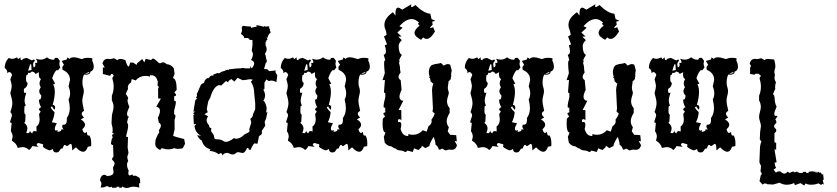

<svg xmlns="http://www.w3.org/2000/svg" viewBox="-20 -721 4039 927"><path d="M62.5 -444.3 66.9 -435.5 80.1 -444.3 78.6 -438Q78.6 -431.6 86.9 -430.2Q86.9 -438 108.9 -441.4L134.3 -429.2L144.1 -434.1L148.9 -427.2Q139.7 -421.4 139.7 -409.2L142.1 -395.5Q150.9 -398 150.9 -407.7L149.4 -418L154.8 -417Q160.2 -417 160.2 -421.4Q160.2 -426.3 153.3 -437.5Q165.1 -433.1 175.8 -433.1Q192.4 -433.1 206.6 -444.3Q220.7 -432.6 238.3 -432.6L242.2 -433.6Q242.2 -441.9 252 -441.9L258.3 -441.4L269.1 -427.2L266.6 -414.1Q266.6 -405.3 271 -395.5L259.8 -380.9L255.9 -382.8Q246.1 -382.8 231.9 -343.8L246.1 -317.4L236.8 -313.5Q244.6 -299.8 244.6 -276.9Q244.6 -251 234.4 -214.4Q246.1 -214.4 246.1 -201.7L244.6 -190.9Q236.3 -196.3 231.5 -207.5L225.1 -203.6Q227.1 -194.4 243.2 -179.7Q242.2 -156.3 230 -130.9L254.4 -126Q244.6 -108.9 244.6 -99.6Q244.6 -92.3 250.5 -89.9L257.8 -93.8V-84.5Q275.9 -86 275.9 -93.8L275.4 -96.2L287.6 -96.7Q280.3 -102.6 280.3 -110.4L282.2 -119.2L286.1 -118.7Q302.7 -118.7 302.7 -141.6L302.3 -150.9Q316.9 -170.9 316.9 -199.2Q316.9 -217.8 311 -240.2Q318.4 -254.9 318.4 -270.5Q318.4 -286.6 311 -303.2L317.9 -335Q317.9 -368.7 282.2 -383.8L280.8 -392.6Q280.8 -402.3 289.1 -407.7L277.8 -426.8L301.8 -433.6L305.7 -443.8L315.9 -436.5Q320.8 -444.3 335 -444.3Q350.1 -444.3 375.5 -435.5Q387.7 -441.9 403.3 -441.9Q419.9 -441.9 426.3 -438.5L424.8 -428.7Q432.6 -413.6 432.6 -398Q432.6 -380.9 416.5 -375Q416 -360.4 394.5 -360.4L385.7 -360.8Q377.9 -345.7 377.9 -321.8Q377.9 -309.6 381.4 -299.8Q384.8 -290 384.8 -279.8Q384.8 -273.4 381.1 -258.8Q377.4 -244.2 377.4 -235.9Q377.4 -221.7 385.7 -185.6Q374.5 -179.7 374.5 -171.9Q374.5 -164.1 385.7 -153.8L370.1 -144.5Q390.6 -132.3 390.6 -118.7Q390.6 -108.4 377.4 -97.2Q382.3 -79.1 389.7 -79.1Q394 -79.1 399.4 -84.5Q399.4 -66.4 407.2 -66.4L411.1 -67.4Q420.4 -55.2 420.4 -27.9L419.9 -15.7L403.8 -12.2Q396 11.7 380.9 11.7Q366.7 11.7 346.7 -9.8L328.6 5.3Q328.6 -26.4 321.3 -26.4Q317.9 -26.4 312.3 -21.3Q306.6 -16.1 303.2 -16.1Q299.8 -16.1 297.6 -18.8Q295.4 -21.5 293 -21.5Q287.6 -21.5 282.2 -3.9L279.3 -4.4Q273.4 -4.4 268.3 5.3Q263.2 15.1 252 15.1Q235.9 15.1 235.4 -1.5L220.2 5.3Q202.2 0 187.5 -11.7L188.5 -24L165.1 -30.8Q157.2 -27.9 157.2 -23.5Q157.2 -19.1 166 -12.2L135.8 -15.7Q130.9 -4.4 120.1 3.4Q107.4 -10.8 87.9 -10.8L65.5 -6.9Q60.1 -28.3 37.1 -42L41 -61.1Q41 -75.2 32.3 -87.4L36.2 -127L27.9 -130.9L37.6 -162.1Q37.6 -173.4 29.8 -179.7Q39.6 -206.6 39.6 -222.7Q39.6 -238.3 29.8 -271.5Q36.6 -295.9 36.6 -305.2Q36.6 -314.5 29.8 -337.9L38.6 -359.9Q32.3 -373.1 24.9 -373.1Q20 -373.1 15.7 -367.2Q15.7 -385.3 2.5 -392.6Q2.5 -421.4 22.5 -441.4Q29.8 -437 38.1 -437Q49.3 -437 62.5 -444.3ZM133.3 -375.5Q127.9 -368.7 121.1 -368.7L115.7 -369.6Q115.3 -358.9 107 -357.9L105.5 -341.3Q105.5 -323.7 113.3 -320.8Q113.3 -301.8 95.7 -292L95.2 -283.2Q95.2 -272 100.6 -272L107 -274.4Q98.7 -247.1 98.7 -237.3Q98.7 -223.2 104.5 -211.4L98.2 -207.5L97.2 -187.5Q97.2 -168 103.5 -168L101.6 -133.8L96.7 -127.9Q112.3 -116.2 112.3 -101.1Q112.3 -91.3 106.5 -80.1L114.8 -77.7Q123.1 -77.7 124.5 -90.4Q127.5 -80.1 135.8 -77.2Q138.2 -88.4 146.5 -88.4L156.3 -86L155.8 -110.4Q171.4 -120.1 171.4 -145.5L168.5 -169.9L176.3 -182.6L168 -190.9Q170.4 -202.7 179.2 -202.7Q168.5 -217.8 168 -240.2H170.4Q179.2 -240.2 179.2 -260.3Q169.5 -270 169.5 -280.3Q169.5 -289.6 176.8 -300.3Q170.9 -308.6 170.9 -318.4Q170.9 -329.1 178.2 -339.8Q167.5 -341.8 167.5 -361.8L168 -372.6L151.4 -363.8Q146 -375 133.3 -375.5ZM128.4 -412.1Q124.5 -412.1 115.7 -379.4L132.3 -383.3Q132.3 -412.1 128.4 -412.1ZM411.1 -373.5 390.6 -366.2 398 -365.7Q411.1 -365.7 411.1 -373.5Z M465.8 184.6 469.7 167.5Q469.7 157.2 463.4 152.3V148.9Q463.4 139.2 469.2 131.1Q475.1 123 484.9 123Q491.2 123 496.1 129.4Q528.3 127.4 528.3 109.9L525.4 87.9Q533.2 75.7 533.2 67.4Q533.2 64 531.2 61Q529.3 58.1 527.1 55.9Q524.9 53.7 522.9 51.5Q521 49.3 521 46.9Q521 41.5 527.8 36.1L525.9 -20Q515.6 -23.4 515.6 -27.3Q515.6 -29.3 517.8 -41Q520 -52.7 522.5 -54.7Q523.9 -55.7 523.9 -57.6Q523.9 -58.6 523.4 -60.1Q521.5 -63 521 -69.8L531.2 -76.2Q522.5 -77.6 522.5 -80.1V-81.1Q523.9 -84.5 523.9 -91.3Q523.9 -103 522.5 -108.6Q521 -114.3 519.5 -119.6Q518.6 -122.6 518.6 -128.4Q518.6 -132.3 519 -137.2Q520 -149.9 520 -156.7Q520 -167.5 524.2 -180.9Q528.3 -194.3 528.3 -205.6Q528.3 -221.7 520 -235.8V-258.8Q528.8 -279.8 528.8 -303.2Q528.8 -319.8 522 -344.7L529.3 -355Q524.4 -364.3 520 -364.3Q515.6 -364.3 511.7 -354.5L476.6 -363.8V-395.5L485.8 -394.5L474.6 -415Q480.5 -437 500.5 -437L512.2 -435.5L530.3 -439.9L546.9 -430.7Q551.8 -436.5 562 -436.5Q571.3 -436.5 585.4 -430.7Q594.2 -399.9 600.6 -399.9Q604.5 -399.9 608.4 -418.9H623L639.2 -407.7L642.1 -415.5L666.5 -436L676.8 -419.9L683.6 -437.5L710 -430.7Q713.4 -438 719.2 -438Q722.7 -438 727.1 -434.6Q731.4 -431.2 736.1 -426.8Q740.7 -422.4 744.9 -418.9Q749 -415.5 752.4 -415.5L766.6 -420.4Q775.4 -420.4 784.7 -411.1Q805.2 -410.2 818.8 -392.1L823.2 -364.3L814.9 -344.2Q833 -340.8 833 -287.1L821.8 -274.9Q830.1 -266.6 830.1 -262.2Q830.1 -256.8 820.8 -256.3L821.3 -232.9L824.7 -233.9Q829.1 -233.9 829.1 -225.6Q829.1 -217.8 820.8 -187V-168.5Q827.1 -168 827.1 -160.6Q827.1 -154.3 822.8 -142.6L823.2 -97.2L815.9 -64.9Q827.6 -59.6 869.1 -49.8L873.5 -26.9L862.8 -5.9Q856.4 -2.4 837.4 -2.4Q828.1 -2.4 821.8 -5.9Q807.6 0 792.5 0Q776.9 0 760.3 -5.9Q756.8 2 752 2Q750 2 748 0.5Q740.2 -3.4 734.9 -10Q729.5 -16.6 729.5 -29.8Q729.5 -44.4 734.4 -54.2Q740.7 -71.3 749 -81.5L747.1 -92.8Q756.8 -105.5 756.8 -114.3Q756.8 -123 746.6 -129.9L742.2 -152.3Q752.4 -172.9 752.4 -186Q752.4 -202.6 734.4 -205.6L756.8 -245.1H743.7L743.2 -293.5Q746.1 -295.9 746.1 -299.3Q746.1 -302.2 744.1 -306.2Q743.2 -305.2 742.7 -305.2Q740.7 -305.2 740.7 -314.9L742.2 -326.2Q733.9 -357.4 712.9 -357.4H709.5L705.6 -360.4L704.1 -351.1Q695.8 -354.5 681.6 -354.5Q654.3 -354.5 634.8 -332.5L616.2 -339.4L612.3 -322.8Q597.2 -313.5 597.2 -299.3L598.1 -291.5Q587.4 -272 587.4 -263.2H593.3Q591.8 -260.3 591.8 -258.8Q591.8 -257.8 592.8 -257.3Q594.2 -256.3 595.9 -254.9Q597.7 -253.4 597.7 -250Q599.1 -247.6 599.1 -245.6Q599.1 -244.1 598.1 -243.2Q595.7 -241.2 595.7 -237.8Q595.7 -225.1 604.5 -205.6Q593.3 -180.2 593.3 -171.9Q593.3 -158.7 603 -157.2L598.6 -151.9L593.3 -130.4Q598.6 -123.5 598.6 -112.8Q598.6 -100.6 588.4 -61.5L598.1 -59.1L596.2 -9.3L600.1 15.6Q600.1 22.5 597.4 27.1Q594.7 31.7 594.7 38.1Q594.7 45.9 599.1 56.6Q593.3 64 593.3 74.7Q593.3 87.4 601.1 102.5L599.6 115.2Q599.6 126 606.4 126Q610.8 126 619.1 120.6L621.6 127.4H636.2L651.4 136.2Q656.7 136.2 656.7 158.2V164.6L651.4 163.1L652.3 184.6Q636.7 180.2 624.5 180.2Q614.7 180.2 606.9 183.3Q599.1 186.5 591.8 186.5Q580.1 186.5 570.8 179.2L566.9 185.5H555.2L555.7 180.2L541.5 181.2L543.5 185.5H520.5L520 179.7Q515.1 183.1 509.8 183.1Q505.9 183.1 503.7 180.4Q501.5 177.7 497.6 177.7Q492.7 177.7 482.9 183.1Z M996.1 0Q962.9 -9.3 954.6 -42Q939.9 -49.8 932.1 -67.9L950.2 -65.9Q950.2 -66.9 946.3 -68.6Q942.4 -70.3 937 -75Q931.6 -79.6 926.5 -88.1Q921.4 -96.7 918.9 -112.3Q926.8 -120.1 926.8 -123L916 -120.6L913.6 -165.5Q918.5 -167.5 918.5 -169.4L912.6 -173.3Q912.6 -176.3 922.9 -182.1H912.6Q916 -185.5 916 -195.8L922.9 -237.3L931.6 -244.6L925.8 -250Q931.2 -254.4 931.2 -259.8L930.2 -266.6Q930.2 -269.5 931.9 -271.2Q933.6 -272.9 940.2 -289.6Q946.8 -306.2 949.7 -311Q952.6 -315.9 964.8 -321.3Q969.2 -340.8 986.8 -345.7L987.8 -341.8Q992.7 -356.4 1006.3 -356.4Q1006.8 -356 1007.8 -356Q1009.3 -356 1011.7 -357.9L1007.8 -359.9L1031.7 -369.1L1034.7 -366.7Q1038.6 -366.7 1045.2 -371.6Q1051.8 -376.5 1062.5 -377.9Q1074.2 -384.3 1079.6 -384.3Q1083 -384.3 1084.5 -382.3L1085.4 -386.2Q1127 -391.1 1134.8 -391.1H1135.3Q1136.2 -390.6 1136.7 -390.6Q1142.6 -390.6 1147.9 -392.6Q1149.9 -393.1 1152.3 -393.1Q1156.7 -393.1 1162.1 -391.1H1189L1186.5 -403.3L1195.3 -391.1Q1205.1 -400.9 1207 -413.1V-415.5Q1207 -425.8 1191.9 -431.2Q1201.2 -447.3 1201.2 -459Q1201.2 -468.3 1195.3 -474.1L1199.2 -504.9L1198.7 -528.3H1186.5Q1180.2 -537.6 1174.8 -537.6H1174.3Q1168.5 -537.1 1161.1 -537.1H1159.2Q1158.7 -543 1156.2 -546.1Q1153.8 -549.3 1151.1 -551.5Q1148.4 -553.7 1146.2 -555.2Q1144 -556.6 1144 -558.6Q1144 -561 1146.2 -564.7Q1148.4 -568.4 1148.4 -574.7L1147 -587.9L1152.3 -596.7Q1163.1 -593.8 1191.4 -592.8L1191.9 -586.4Q1210.4 -591.8 1217.8 -591.8H1220.2L1216.3 -598.1L1223.6 -598.6Q1231.4 -598.6 1253.4 -591.8L1255.9 -595.2Q1258.3 -592.8 1265.1 -592.8L1279.8 -594.2L1279.3 -588.4Q1279.3 -581.1 1284.2 -581.1L1282.2 -575.7L1287.1 -565.4Q1287.1 -564 1285.2 -562.5Q1283.2 -561 1280.8 -558.3Q1278.3 -555.7 1275.9 -551.3Q1273.4 -546.9 1272.5 -539.1L1267.1 -541L1271.5 -530.8L1263.2 -522.5L1267.6 -518.1L1262.2 -518.6V-502Q1267.6 -492.2 1267.6 -483.9Q1267.6 -472.2 1258.8 -461.4Q1259.3 -459 1260.7 -457.5Q1262.2 -456.1 1263.9 -445.1Q1265.6 -434.1 1266.8 -432.4Q1268.1 -430.7 1268.1 -427.7Q1268.1 -417.5 1263.2 -417.5L1254.9 -387.7L1270.5 -386.7L1279.8 -377.4L1312 -380.9Q1310.1 -377.9 1310.1 -375Q1310.1 -367.7 1318.8 -358.9L1314.5 -324.2Q1301.3 -332 1290.5 -332Q1284.2 -332 1278.3 -329.1L1266.1 -337.4L1256.8 -321.8V-292.5L1251.5 -287.6Q1259.8 -273.4 1259.8 -260.7Q1259.8 -247.6 1251.5 -234.9Q1261.7 -229.5 1267.6 -199.7Q1265.6 -188.5 1265.6 -182.6Q1265.6 -177.2 1267.6 -177.2Q1269 -177.2 1271.5 -180.7L1264.2 -146.5Q1257.8 -136.2 1257.8 -129.9Q1257.8 -126.5 1259.8 -124L1260.3 -113.3L1244.1 -89.8Q1244.1 -84.5 1244.6 -78.6V-78.1Q1244.6 -71.8 1230.5 -63.5L1223.1 -26.9L1208.5 -28.8Q1202.6 -24.9 1193.8 -6.8L1190.4 2.4L1181.6 2V0Q1181.6 -5.9 1172.9 -6.8Q1162.6 17.6 1150.9 17.6L1130.4 13.7Q1126 13.7 1123 15.4Q1120.1 17.1 1117.4 19.3Q1114.7 21.5 1111.8 23.2Q1108.9 24.9 1104.5 24.9Q1094.7 24.9 1079.6 17.1Q1059.1 17.1 1054.7 30.3Q1051.8 18.1 1045.4 18.1L1035.6 23.4Q1018.1 9.8 991.7 7.3ZM1200.2 -335.9Q1193.8 -338.4 1186.5 -338.4Q1181.2 -338.4 1175.3 -336.9Q1162.1 -334 1154.8 -334Q1151.9 -334 1149.9 -334.5L1127 -345.2L1111.8 -327.1L1096.7 -339.4L1083.5 -330.1L1081.5 -323.2L1071.3 -330.1L1048.3 -308.1L1036.6 -310.1Q1010.3 -302.2 995.1 -249.5L985.4 -231.4L978.5 -196.3Q978.5 -187.5 983.4 -179.7L967.3 -169.4L984.9 -159.2Q977.5 -149.4 977.5 -140.1Q977.5 -127.9 989.7 -115.7V-113.3Q989.7 -103 1000.5 -103L999 -92.8Q999 -87.4 1001.2 -84.2Q1003.4 -81.1 1005.9 -77.9Q1008.3 -74.7 1010.7 -70.8Q1013.2 -66.9 1013.7 -60.5Q1013.7 -48.3 1026.9 -48.3H1031.7Q1046.4 -48.3 1060.1 -39.1Q1064.5 -36.1 1070.8 -36.1Q1085.4 -36.1 1109.4 -54.2Q1114.3 -51.3 1120.6 -51.3Q1126.5 -51.3 1133.3 -53.7Q1147.5 -58.6 1160.2 -71.8Q1180.7 -81.1 1183.6 -85.4Q1185.1 -87.4 1185.1 -89.8Q1185.1 -92.8 1183.1 -96.2L1192.9 -127.9Q1192.9 -137.2 1188.5 -147Q1201.7 -156.2 1201.7 -169.9L1211.9 -192.9Q1212.4 -202.6 1212.4 -210.4Q1212.4 -219.7 1211.9 -226.1Q1210 -237.3 1210 -243.2L1207 -275.4Q1206.5 -303.2 1191.4 -326.7Z M1395.5 -444.3 1399.9 -435.5 1413.1 -444.3 1411.6 -438Q1411.6 -431.6 1419.9 -430.2Q1419.9 -438 1441.9 -441.4L1467.3 -429.2L1477.1 -434.1L1482 -427.2Q1472.7 -421.4 1472.7 -409.2L1475.1 -395.5Q1483.9 -398 1483.9 -407.7L1482.4 -418L1487.8 -417Q1493.2 -417 1493.2 -421.4Q1493.2 -426.3 1486.3 -437.5Q1498.1 -433.1 1508.8 -433.1Q1525.4 -433.1 1539.6 -444.3Q1553.7 -432.6 1571.3 -432.6L1575.2 -433.6Q1575.2 -441.9 1585 -441.9L1591.3 -441.4L1602.1 -427.2L1599.6 -414.1Q1599.6 -405.3 1604 -395.5L1592.8 -380.9L1588.9 -382.8Q1579.1 -382.8 1565 -343.8L1579.1 -317.4L1569.8 -313.5Q1577.6 -299.8 1577.6 -276.9Q1577.6 -251 1567.4 -214.4Q1579.1 -214.4 1579.1 -201.7L1577.6 -190.9Q1569.3 -196.3 1564.5 -207.5L1558.1 -203.6Q1560.1 -194.4 1576.2 -179.7Q1575.2 -156.3 1563 -130.9L1587.4 -126Q1577.6 -108.9 1577.6 -99.6Q1577.6 -92.3 1583.5 -89.9L1590.8 -93.8V-84.5Q1608.9 -86 1608.9 -93.8L1608.4 -96.2L1620.6 -96.7Q1613.3 -102.6 1613.3 -110.4L1615.2 -119.2L1619.1 -118.7Q1635.8 -118.7 1635.8 -141.6L1635.3 -150.9Q1649.9 -170.9 1649.9 -199.2Q1649.9 -217.8 1644.1 -240.2Q1651.4 -254.9 1651.4 -270.5Q1651.4 -286.6 1644.1 -303.2L1650.9 -335Q1650.9 -368.7 1615.2 -383.8L1613.8 -392.6Q1613.8 -402.3 1622.1 -407.7L1610.8 -426.8L1634.8 -433.6L1638.7 -443.8L1648.9 -436.5Q1653.8 -444.3 1668 -444.3Q1683.1 -444.3 1708.5 -435.5Q1720.7 -441.9 1736.3 -441.9Q1752.9 -441.9 1759.3 -438.5L1757.8 -428.7Q1765.6 -413.6 1765.6 -398Q1765.6 -380.9 1749.5 -375Q1749 -360.4 1727.5 -360.4L1718.8 -360.8Q1710.9 -345.7 1710.9 -321.8Q1710.9 -309.6 1714.4 -299.8Q1717.8 -290 1717.8 -279.8Q1717.8 -273.4 1714.1 -258.8Q1710.5 -244.2 1710.5 -235.9Q1710.5 -221.7 1718.8 -185.6Q1707.5 -179.7 1707.5 -171.9Q1707.5 -164.1 1718.8 -153.8L1703.1 -144.5Q1723.6 -132.3 1723.6 -118.7Q1723.6 -108.4 1710.5 -97.2Q1715.3 -79.1 1722.7 -79.1Q1727.1 -79.1 1732.4 -84.5Q1732.4 -66.4 1740.2 -66.4L1744.1 -67.4Q1753.4 -55.2 1753.4 -27.9L1752.9 -15.7L1736.8 -12.2Q1729 11.7 1713.9 11.7Q1699.7 11.7 1679.7 -9.8L1661.6 5.3Q1661.6 -26.4 1654.3 -26.4Q1650.9 -26.4 1645.3 -21.3Q1639.7 -16.1 1636.2 -16.1Q1632.8 -16.1 1630.6 -18.8Q1628.4 -21.5 1626 -21.5Q1620.6 -21.5 1615.2 -3.9L1612.3 -4.4Q1606.5 -4.4 1601.3 5.3Q1596.2 15.1 1585 15.1Q1568.9 15.1 1568.4 -1.5L1553.2 5.3Q1535.2 0 1520.5 -11.7L1521.5 -24L1498.1 -30.8Q1490.3 -27.9 1490.3 -23.5Q1490.3 -19.1 1499 -12.2L1468.8 -15.7Q1463.9 -4.4 1453.1 3.4Q1440.4 -10.8 1420.9 -10.8L1398.5 -6.9Q1393.1 -28.3 1370.1 -42L1374 -61.1Q1374 -75.2 1365.3 -87.4L1369.2 -127L1360.9 -130.9L1370.6 -162.1Q1370.6 -173.4 1362.8 -179.7Q1372.6 -206.6 1372.6 -222.7Q1372.6 -238.3 1362.8 -271.5Q1369.7 -295.9 1369.7 -305.2Q1369.7 -314.5 1362.8 -337.9L1371.6 -359.9Q1365.3 -373.1 1357.9 -373.1Q1353.1 -373.1 1348.7 -367.2Q1348.7 -385.3 1335.5 -392.6Q1335.5 -421.4 1355.5 -441.4Q1362.8 -437 1371.1 -437Q1382.3 -437 1395.5 -444.3ZM1466.3 -375.5Q1461 -368.7 1454.1 -368.7L1448.8 -369.6Q1448.3 -358.9 1440 -357.9L1438.5 -341.3Q1438.5 -323.7 1446.3 -320.8Q1446.3 -301.8 1428.7 -292L1428.2 -283.2Q1428.2 -272 1433.6 -272L1440 -274.4Q1431.7 -247.1 1431.7 -237.3Q1431.7 -223.2 1437.5 -211.4L1431.2 -207.5L1430.2 -187.5Q1430.2 -168 1436.5 -168L1434.6 -133.8L1429.7 -127.9Q1445.3 -116.2 1445.3 -101.1Q1445.3 -91.3 1439.5 -80.1L1447.8 -77.7Q1456.1 -77.7 1457.5 -90.4Q1460.5 -80.1 1468.8 -77.2Q1471.2 -88.4 1479.5 -88.4L1489.3 -86L1488.8 -110.4Q1504.4 -120.1 1504.4 -145.5L1501.5 -169.9L1509.3 -182.6L1501 -190.9Q1503.4 -202.7 1512.2 -202.7Q1501.5 -217.8 1501 -240.2H1503.4Q1512.2 -240.2 1512.2 -260.3Q1502.5 -270 1502.5 -280.3Q1502.5 -289.6 1509.8 -300.3Q1503.9 -308.6 1503.9 -318.4Q1503.9 -329.1 1511.2 -339.8Q1500.5 -341.8 1500.5 -361.8L1501 -372.6L1484.4 -363.8Q1479 -375 1466.3 -375.5ZM1461.4 -412.1Q1457.5 -412.1 1448.8 -379.4L1465.4 -383.3Q1465.4 -412.1 1461.4 -412.1ZM1744.1 -373.5 1723.6 -366.2 1731 -365.7Q1744.1 -365.7 1744.1 -373.5Z M1833 -60.5 1841.3 -80.6Q1827.1 -83.5 1827.1 -123L1828.1 -147.5L1839.4 -159.7Q1831.1 -168 1831.1 -172.4Q1831.1 -177.7 1840.3 -178.2L1839.8 -201.7L1834.5 -200.7Q1832 -200.7 1832 -210.4Q1832 -219.2 1840.3 -252.4V-271Q1834 -271.5 1834 -278.8L1838.4 -335L1826.7 -334L1837.9 -367.7Q1834.5 -395 1834.5 -413.1Q1834.5 -419.4 1835 -424.3L1839.8 -431.6L1832.5 -457Q1843.3 -458 1843.3 -473.6Q1843.3 -484.4 1837.9 -502.4L1848.6 -506.8L1834 -544.9L1846.7 -552.7L1843.3 -572.8Q1835.9 -587.4 1835.9 -601.1Q1835.9 -633.3 1877 -662.1L1889.6 -645.5L1889.2 -654.8Q1889.2 -684.1 1902.3 -684.1Q1909.2 -684.1 1921.9 -674.3L1966.3 -700.7L1964.4 -691.4Q1964.4 -687 1967.8 -687Q1972.7 -687 1985.4 -696.8Q2027.3 -656.2 2057.6 -654.8L2063.5 -628.9L2081.5 -621.1L2066.4 -615.7L2069.3 -602.5Q2056.6 -589.8 2056.6 -586.4L2058.1 -585L2071.3 -589.8L2080.1 -568.8Q2059.1 -533.2 2040 -533.2Q2030.8 -533.2 2022.9 -540.5L2013.2 -528.8Q1981.4 -544.4 1981.4 -562.5Q1981.4 -578.6 2005.9 -597.2L1997.1 -606L2003.4 -611.3Q1986.3 -628.9 1967.3 -628.9Q1939.5 -628.9 1908.2 -594.7L1923.8 -586.9L1898.4 -564L1918.5 -544.9L1902.8 -543.9L1919.9 -527.3Q1904.8 -512.2 1904.8 -499.5Q1904.8 -463.4 1920.4 -456.1Q1907.2 -434.6 1907.2 -429.2Q1907.2 -428.2 1908.2 -428.2Q1909.2 -427.2 1909.2 -425.3Q1909.2 -422.4 1906.2 -416.5Q1911.6 -404.3 1911.6 -384.3L1914.1 -371.1Q1904.3 -358.4 1904.3 -349.6Q1904.3 -340.3 1914.6 -334L1918.9 -287.1Q1908.7 -266.6 1908.7 -253.4Q1908.7 -236.8 1926.8 -233.9L1904.3 -189.5H1917.5L1918 -141.1Q1911.6 -146 1907.2 -146Q1901.4 -146 1901.4 -136.2L1901.9 -131.3L1908.2 -132.3Q1917.5 -132.3 1917.5 -119.6Q1917.5 -107.4 1914.1 -98.6Q1923.3 -64.5 1948.2 -64.5H1950.7L1952.1 -73.7Q1960.4 -70.3 1974.6 -70.3Q2001.5 -70.3 2021.5 -92.3L2040 -85.4L2048.8 -111.8Q2064 -121.1 2064 -135.3L2063 -143.1Q2078.1 -164.1 2078.1 -172.9Q2078.1 -174.8 2076.7 -175.8Q2075.2 -176.8 2073.2 -177.7Q2071.3 -178.7 2069.8 -180.2Q2068.4 -181.6 2068.4 -185.1L2070.3 -196.8L2065.9 -286.6Q2065.9 -299.3 2071.8 -316.9L2059.1 -328.1L2056.2 -344.2H2054.7Q2052.2 -344.2 2052.2 -346.2Q2052.2 -348.1 2054.2 -351.6Q2050.3 -363.8 2050.3 -373.5Q2050.3 -382.3 2053.2 -388.7Q2053.2 -393.1 2055.7 -397Q2058.1 -400.9 2061.8 -404.5Q2065.4 -408.2 2082.5 -412.1Q2091.3 -412.1 2108.9 -417L2122.1 -404.3Q2133.8 -411.6 2142.6 -411.6Q2148.9 -411.6 2153.8 -408.2L2161.1 -381.3Q2158.2 -370.1 2158.2 -358.9Q2158.2 -353.5 2158.7 -348.6H2156.2L2157.2 -343.8Q2157.2 -336.4 2146 -329.1L2142.1 -299.3Q2142.1 -292 2143.6 -286.6Q2145 -281.2 2146.5 -276.4Q2147 -274.9 2147 -273.4Q2147 -267.6 2143.1 -256.8Q2138.2 -242.7 2138.2 -231.9Q2138.2 -214.4 2150.9 -198.7V-175.8Q2136.7 -152.8 2136.7 -135.7Q2136.7 -120.1 2147 -106.9L2141.6 -86.9L2153.3 -70.3L2182.6 -68.4L2185.5 -39.1L2175.3 -40L2186.5 -19.5Q2180.7 2.4 2160.6 2.4L2148.9 1L2130.9 5.4L2114.3 -3.9Q2108.9 1.5 2099.1 1.5Q2094.7 -15.1 2083 -22Q2082 -39.1 2074.2 -60.1Q2056.2 -34.7 2052.7 -15.6L2033.2 -5.9L2017.1 -17.1L2014.2 -9.3L2000 3.4L1979.5 -4.9L1972.7 12.7L1946.3 5.9Q1942.4 12.7 1937 12.7Q1933.6 12.7 1929.2 9.3Q1924.8 5.9 1911.9 5.4Q1898.9 4.9 1889.2 -4.4Q1880.9 -4.4 1871.6 -13.7Q1851.1 -14.6 1837.4 -32.7Z M2284.2 -444.3 2288.6 -435.5 2301.8 -444.3 2300.3 -438Q2300.3 -431.6 2308.6 -430.2Q2308.6 -438 2330.6 -441.4L2356 -429.2L2365.7 -434.1L2370.6 -427.2Q2361.3 -421.4 2361.3 -409.2L2363.8 -395.5Q2372.6 -398 2372.6 -407.7L2371.1 -418L2376.5 -417Q2381.9 -417 2381.9 -421.4Q2381.9 -426.3 2375 -437.5Q2386.7 -433.1 2397.5 -433.1Q2414.1 -433.1 2428.2 -444.3Q2442.4 -432.6 2460 -432.6L2463.9 -433.6Q2463.9 -441.9 2473.6 -441.9L2480 -441.4L2490.7 -427.2L2488.3 -414.1Q2488.3 -405.3 2492.7 -395.5L2481.5 -380.9L2477.6 -382.8Q2467.8 -382.8 2453.6 -343.8L2467.8 -317.4L2458.5 -313.5Q2466.3 -299.8 2466.3 -276.9Q2466.3 -251 2456.1 -214.4Q2467.8 -214.4 2467.8 -201.7L2466.3 -190.9Q2458 -196.3 2453.1 -207.5L2446.8 -203.6Q2448.7 -194.4 2464.9 -179.7Q2463.9 -156.3 2451.7 -130.9L2476.1 -126Q2466.3 -108.9 2466.3 -99.6Q2466.3 -92.3 2472.2 -89.9L2479.5 -93.8V-84.5Q2497.6 -86 2497.6 -93.8L2497.1 -96.2L2509.3 -96.7Q2502 -102.6 2502 -110.4L2503.9 -119.2L2507.8 -118.7Q2524.4 -118.7 2524.4 -141.6L2523.9 -150.9Q2538.6 -170.9 2538.6 -199.2Q2538.6 -217.8 2532.7 -240.2Q2540 -254.9 2540 -270.5Q2540 -286.6 2532.7 -303.2L2539.6 -335Q2539.6 -368.7 2503.9 -383.8L2502.5 -392.6Q2502.5 -402.3 2510.8 -407.7L2499.5 -426.8L2523.4 -433.6L2527.4 -443.8L2537.6 -436.5Q2542.5 -444.3 2556.6 -444.3Q2571.8 -444.3 2597.2 -435.5Q2609.4 -441.9 2625 -441.9Q2641.6 -441.9 2648 -438.5L2646.5 -428.7Q2654.3 -413.6 2654.3 -398Q2654.3 -380.9 2638.2 -375Q2637.7 -360.4 2616.2 -360.4L2607.4 -360.8Q2599.6 -345.7 2599.6 -321.8Q2599.6 -309.6 2603 -299.8Q2606.4 -290 2606.4 -279.8Q2606.4 -273.4 2602.8 -258.8Q2599.1 -244.2 2599.1 -235.9Q2599.1 -221.7 2607.4 -185.6Q2596.2 -179.7 2596.2 -171.9Q2596.2 -164.1 2607.4 -153.8L2591.8 -144.5Q2612.3 -132.3 2612.3 -118.7Q2612.3 -108.4 2599.1 -97.2Q2604 -79.1 2611.3 -79.1Q2615.7 -79.1 2621.1 -84.5Q2621.1 -66.4 2628.9 -66.4L2632.8 -67.4Q2642.1 -55.2 2642.1 -27.9L2641.6 -15.7L2625.5 -12.2Q2617.7 11.7 2602.5 11.7Q2588.4 11.7 2568.4 -9.8L2550.3 5.3Q2550.3 -26.4 2543 -26.4Q2539.6 -26.4 2533.9 -21.3Q2528.3 -16.1 2524.9 -16.1Q2521.5 -16.1 2519.3 -18.8Q2517.1 -21.5 2514.7 -21.5Q2509.3 -21.5 2503.9 -3.9L2501 -4.4Q2495.1 -4.4 2490 5.3Q2484.9 15.1 2473.6 15.1Q2457.5 15.1 2457 -1.5L2441.9 5.3Q2423.8 0 2409.2 -11.7L2410.2 -24L2386.7 -30.8Q2378.9 -27.9 2378.9 -23.5Q2378.9 -19.1 2387.7 -12.2L2357.4 -15.7Q2352.6 -4.4 2341.8 3.4Q2329.1 -10.8 2309.6 -10.8L2287.1 -6.9Q2281.8 -28.3 2258.8 -42L2262.7 -61.1Q2262.7 -75.2 2253.9 -87.4L2257.8 -127L2249.5 -130.9L2259.3 -162.1Q2259.3 -173.4 2251.5 -179.7Q2261.3 -206.6 2261.3 -222.7Q2261.3 -238.3 2251.5 -271.5Q2258.3 -295.9 2258.3 -305.2Q2258.3 -314.5 2251.5 -337.9L2260.3 -359.9Q2253.9 -373.1 2246.6 -373.1Q2241.7 -373.1 2237.3 -367.2Q2237.3 -385.3 2224.1 -392.6Q2224.1 -421.4 2244.2 -441.4Q2251.5 -437 2259.8 -437Q2271 -437 2284.2 -444.3ZM2355 -375.5Q2349.6 -368.7 2342.8 -368.7L2337.4 -369.6Q2336.9 -358.9 2328.6 -357.9L2327.2 -341.3Q2327.2 -323.7 2335 -320.8Q2335 -301.8 2317.4 -292L2316.9 -283.2Q2316.9 -272 2322.3 -272L2328.6 -274.4Q2320.3 -247.1 2320.3 -237.3Q2320.3 -223.2 2326.2 -211.4L2319.8 -207.5L2318.9 -187.5Q2318.9 -168 2325.2 -168L2323.3 -133.8L2318.4 -127.9Q2334 -116.2 2334 -101.1Q2334 -91.3 2328.1 -80.1L2336.4 -77.7Q2344.7 -77.7 2346.2 -90.4Q2349.1 -80.1 2357.4 -77.2Q2359.9 -88.4 2368.2 -88.4L2377.9 -86L2377.5 -110.4Q2393.1 -120.1 2393.1 -145.5L2390.2 -169.9L2398 -182.6L2389.7 -190.9Q2392.1 -202.7 2400.9 -202.7Q2390.2 -217.8 2389.7 -240.2H2392.1Q2400.9 -240.2 2400.9 -260.3Q2391.1 -270 2391.1 -280.3Q2391.1 -289.6 2398.5 -300.3Q2392.6 -308.6 2392.6 -318.4Q2392.6 -329.1 2399.9 -339.8Q2389.2 -341.8 2389.2 -361.8L2389.7 -372.6L2373.1 -363.8Q2367.7 -375 2355 -375.5ZM2350.1 -412.1Q2346.2 -412.1 2337.4 -379.4L2354 -383.3Q2354 -412.1 2350.1 -412.1ZM2632.8 -373.5 2612.3 -366.2 2619.6 -365.7Q2632.8 -365.7 2632.8 -373.5Z M2721.7 -60.5 2730 -80.6Q2715.8 -83.5 2715.8 -123L2716.8 -147.5L2728 -159.7Q2719.7 -168 2719.7 -172.4Q2719.7 -177.7 2729 -178.2L2728.5 -201.7L2723.1 -200.7Q2720.7 -200.7 2720.7 -210.4Q2720.7 -219.2 2729 -252.4V-271Q2722.7 -271.5 2722.7 -278.8L2727.1 -335L2715.3 -334L2726.6 -367.7Q2723.1 -395 2723.1 -413.1Q2723.1 -419.4 2723.6 -424.3L2728.5 -431.6L2721.2 -457Q2731.9 -458 2731.9 -473.6Q2731.9 -484.4 2726.6 -502.4L2737.3 -506.8L2722.7 -544.9L2735.4 -552.7L2731.9 -572.8Q2724.6 -587.4 2724.6 -601.1Q2724.6 -633.3 2765.6 -662.1L2778.3 -645.5L2777.8 -654.8Q2777.8 -684.1 2791 -684.1Q2797.9 -684.1 2810.5 -674.3L2855 -700.7L2853 -691.4Q2853 -687 2856.4 -687Q2861.3 -687 2874 -696.8Q2916 -656.2 2946.3 -654.8L2952.1 -628.9L2970.2 -621.1L2955.1 -615.7L2958 -602.5Q2945.3 -589.8 2945.3 -586.4L2946.8 -585L2960 -589.8L2968.8 -568.8Q2947.8 -533.2 2928.7 -533.2Q2919.4 -533.2 2911.6 -540.5L2901.9 -528.8Q2870.1 -544.4 2870.1 -562.5Q2870.1 -578.6 2894.5 -597.2L2885.7 -606L2892.1 -611.3Q2875 -628.9 2856 -628.9Q2828.1 -628.9 2796.9 -594.7L2812.5 -586.9L2787.1 -564L2807.1 -544.9L2791.5 -543.9L2808.6 -527.3Q2793.5 -512.2 2793.5 -499.5Q2793.5 -463.4 2809.1 -456.1Q2795.9 -434.6 2795.9 -429.2Q2795.9 -428.2 2796.9 -428.2Q2797.9 -427.2 2797.9 -425.3Q2797.9 -422.4 2794.9 -416.5Q2800.3 -404.3 2800.3 -384.3L2802.7 -371.1Q2793 -358.4 2793 -349.6Q2793 -340.3 2803.2 -334L2807.6 -287.1Q2797.4 -266.6 2797.4 -253.4Q2797.4 -236.8 2815.4 -233.9L2793 -189.5H2806.2L2806.6 -141.1Q2800.3 -146 2795.9 -146Q2790 -146 2790 -136.2L2790.5 -131.3L2796.9 -132.3Q2806.2 -132.3 2806.2 -119.6Q2806.2 -107.4 2802.7 -98.6Q2812 -64.5 2836.9 -64.5H2839.4L2840.8 -73.7Q2849.1 -70.3 2863.3 -70.3Q2890.1 -70.3 2910.2 -92.3L2928.7 -85.4L2937.5 -111.8Q2952.6 -121.1 2952.6 -135.3L2951.7 -143.1Q2966.8 -164.1 2966.8 -172.9Q2966.8 -174.8 2965.3 -175.8Q2963.9 -176.8 2961.9 -177.7Q2960 -178.7 2958.5 -180.2Q2957 -181.6 2957 -185.1L2959 -196.8L2954.6 -286.6Q2954.6 -299.3 2960.4 -316.9L2947.8 -328.1L2944.8 -344.2H2943.4Q2940.9 -344.2 2940.9 -346.2Q2940.9 -348.1 2942.9 -351.6Q2939 -363.8 2939 -373.5Q2939 -382.3 2941.9 -388.7Q2941.9 -393.1 2944.3 -397Q2946.8 -400.9 2950.4 -404.5Q2954.1 -408.2 2971.2 -412.1Q2980 -412.1 2997.6 -417L3010.7 -404.3Q3022.5 -411.6 3031.2 -411.6Q3037.6 -411.6 3042.5 -408.2L3049.8 -381.3Q3046.9 -370.1 3046.9 -358.9Q3046.9 -353.5 3047.4 -348.6H3044.9L3045.9 -343.8Q3045.9 -336.4 3034.7 -329.1L3030.8 -299.3Q3030.8 -292 3032.2 -286.6Q3033.7 -281.2 3035.2 -276.4Q3035.6 -274.9 3035.6 -273.4Q3035.6 -267.6 3031.7 -256.8Q3026.9 -242.7 3026.9 -231.9Q3026.9 -214.4 3039.6 -198.7V-175.8Q3025.4 -152.8 3025.4 -135.7Q3025.4 -120.1 3035.6 -106.9L3030.3 -86.9L3042 -70.3L3071.3 -68.4L3074.2 -39.1L3064 -40L3075.2 -19.5Q3069.3 2.4 3049.3 2.4L3037.6 1L3019.5 5.4L3002.9 -3.9Q2997.6 1.5 2987.8 1.5Q2983.4 -15.1 2971.7 -22Q2970.7 -39.1 2962.9 -60.1Q2944.8 -34.7 2941.4 -15.6L2921.9 -5.9L2905.8 -17.1L2902.8 -9.3L2888.7 3.4L2868.2 -4.9L2861.3 12.7L2835 5.9Q2831.1 12.7 2825.7 12.7Q2822.3 12.7 2817.9 9.3Q2813.5 5.9 2800.5 5.4Q2787.6 4.9 2777.8 -4.4Q2769.5 -4.4 2760.3 -13.7Q2739.7 -14.6 2726.1 -32.7Z M3172.9 -444.3 3177.3 -435.5 3190.5 -444.3 3189 -438Q3189 -431.6 3197.3 -430.2Q3197.3 -438 3219.3 -441.4L3244.6 -429.2L3254.4 -434.1L3259.3 -427.2Q3250 -421.4 3250 -409.2L3252.5 -395.5Q3261.2 -398 3261.2 -407.7L3259.8 -418L3265.2 -417Q3270.5 -417 3270.5 -421.4Q3270.5 -426.3 3263.7 -437.5Q3275.4 -433.1 3286.1 -433.1Q3302.7 -433.1 3316.9 -444.3Q3331.1 -432.6 3348.6 -432.6L3352.6 -433.6Q3352.6 -441.9 3362.3 -441.9L3368.7 -441.4L3379.4 -427.2L3377 -414.1Q3377 -405.3 3381.4 -395.5L3370.1 -380.9L3366.2 -382.8Q3356.5 -382.8 3342.3 -343.8L3356.5 -317.4L3347.2 -313.5Q3355 -299.8 3355 -276.9Q3355 -251 3344.7 -214.4Q3356.5 -214.4 3356.5 -201.7L3355 -190.9Q3346.7 -196.3 3341.8 -207.5L3335.5 -203.6Q3337.4 -194.4 3353.5 -179.7Q3352.6 -156.3 3340.3 -130.9L3364.8 -126Q3355 -108.9 3355 -99.6Q3355 -92.3 3360.9 -89.9L3368.2 -93.8V-84.5Q3386.2 -86 3386.2 -93.8L3385.8 -96.2L3398 -96.7Q3390.6 -102.6 3390.6 -110.4L3392.6 -119.2L3396.5 -118.7Q3413.1 -118.7 3413.1 -141.6L3412.6 -150.9Q3427.3 -170.9 3427.3 -199.2Q3427.3 -217.8 3421.4 -240.2Q3428.7 -254.9 3428.7 -270.5Q3428.7 -286.6 3421.4 -303.2L3428.2 -335Q3428.2 -368.7 3392.6 -383.8L3391.1 -392.6Q3391.1 -402.3 3399.4 -407.7L3388.2 -426.8L3412.1 -433.6L3416 -443.8L3426.3 -436.5Q3431.2 -444.3 3445.3 -444.3Q3460.5 -444.3 3485.8 -435.5Q3498.1 -441.9 3513.7 -441.9Q3530.3 -441.9 3536.6 -438.5L3535.2 -428.7Q3543 -413.6 3543 -398Q3543 -380.9 3526.9 -375Q3526.4 -360.4 3504.9 -360.4L3496.1 -360.8Q3488.3 -345.7 3488.3 -321.8Q3488.3 -309.6 3491.7 -299.8Q3495.1 -290 3495.1 -279.8Q3495.1 -273.4 3491.5 -258.8Q3487.8 -244.2 3487.8 -235.9Q3487.8 -221.7 3496.1 -185.6Q3484.9 -179.7 3484.9 -171.9Q3484.9 -164.1 3496.1 -153.8L3480.5 -144.5Q3501 -132.3 3501 -118.7Q3501 -108.4 3487.8 -97.2Q3492.7 -79.1 3500 -79.1Q3504.4 -79.1 3509.8 -84.5Q3509.8 -66.4 3517.6 -66.4L3521.5 -67.4Q3530.8 -55.2 3530.8 -27.9L3530.3 -15.7L3514.2 -12.2Q3506.4 11.7 3491.2 11.7Q3477.1 11.7 3457 -9.8L3439 5.3Q3439 -26.4 3431.6 -26.4Q3428.2 -26.4 3422.6 -21.3Q3417 -16.1 3413.6 -16.1Q3410.2 -16.1 3408 -18.8Q3405.8 -21.5 3403.3 -21.5Q3398 -21.5 3392.6 -3.9L3389.7 -4.4Q3383.8 -4.4 3378.7 5.3Q3373.5 15.1 3362.3 15.1Q3346.2 15.1 3345.7 -1.5L3330.6 5.3Q3312.5 0 3297.9 -11.7L3298.8 -24L3275.4 -30.8Q3267.6 -27.9 3267.6 -23.5Q3267.6 -19.1 3276.4 -12.2L3246.1 -15.7Q3241.2 -4.4 3230.5 3.4Q3217.8 -10.8 3198.3 -10.8L3175.8 -6.9Q3170.4 -28.3 3147.5 -42L3151.4 -61.1Q3151.4 -75.2 3142.6 -87.4L3146.5 -127L3138.2 -130.9L3148 -162.1Q3148 -173.4 3140.2 -179.7Q3149.9 -206.6 3149.9 -222.7Q3149.9 -238.3 3140.2 -271.5Q3147 -295.9 3147 -305.2Q3147 -314.5 3140.2 -337.9L3149 -359.9Q3142.6 -373.1 3135.3 -373.1Q3130.4 -373.1 3126 -367.2Q3126 -385.3 3112.8 -392.6Q3112.8 -421.4 3132.8 -441.4Q3140.2 -437 3148.5 -437Q3159.7 -437 3172.9 -444.3ZM3243.7 -375.5Q3238.3 -368.7 3231.5 -368.7L3226.1 -369.6Q3225.6 -358.9 3217.3 -357.9L3215.8 -341.3Q3215.8 -323.7 3223.7 -320.8Q3223.7 -301.8 3206.1 -292L3205.6 -283.2Q3205.6 -272 3211 -272L3217.3 -274.4Q3209 -247.1 3209 -237.3Q3209 -223.2 3214.9 -211.4L3208.5 -207.5L3207.5 -187.5Q3207.5 -168 3213.9 -168L3211.9 -133.8L3207.1 -127.9Q3222.7 -116.2 3222.7 -101.1Q3222.7 -91.3 3216.8 -80.1L3225.1 -77.7Q3233.4 -77.7 3234.9 -90.4Q3237.8 -80.1 3246.1 -77.2Q3248.6 -88.4 3256.9 -88.4L3266.6 -86L3266.1 -110.4Q3281.8 -120.1 3281.8 -145.5L3278.8 -169.9L3286.6 -182.6L3278.3 -190.9Q3280.8 -202.7 3289.6 -202.7Q3278.8 -217.8 3278.3 -240.2H3280.8Q3289.6 -240.2 3289.6 -260.3Q3279.8 -270 3279.8 -280.3Q3279.8 -289.6 3287.1 -300.3Q3281.3 -308.6 3281.3 -318.4Q3281.3 -329.1 3288.6 -339.8Q3277.8 -341.8 3277.8 -361.8L3278.3 -372.6L3261.7 -363.8Q3256.4 -375 3243.7 -375.5ZM3238.8 -412.1Q3234.9 -412.1 3226.1 -379.4L3242.7 -383.3Q3242.7 -412.1 3238.8 -412.1ZM3521.5 -373.5 3501 -366.2 3508.3 -365.7Q3521.5 -365.7 3521.5 -373.5Z M3647 153.8 3653.3 124.5Q3657.7 122.6 3657.7 118.7Q3657.7 113.8 3651.9 106.4L3654.3 80.1L3646.5 63L3648.9 0.5Q3648.9 -20.5 3656.2 -37.6L3648.4 -47.9L3649.9 -83.5L3653.8 -110.8Q3653.8 -117.7 3652.3 -123.3Q3650.9 -128.9 3649.4 -134Q3647.9 -139.2 3646.5 -144.5Q3645 -149.9 3645 -156.7Q3645 -167.5 3649.2 -180.9Q3653.3 -194.3 3653.3 -205.6Q3653.3 -221.7 3645 -235.8V-258.8Q3653.8 -279.8 3653.8 -303.2Q3653.8 -319.8 3647 -344.7L3654.3 -355Q3647 -358.4 3645 -364.3Q3638.7 -365.2 3634.3 -365.2Q3624.5 -365.2 3624 -360.4L3601.6 -363.8V-395.5L3606.4 -400.9L3599.6 -415Q3605.5 -437 3625.5 -437L3637.2 -435.5L3655.3 -439.9L3671.9 -430.7Q3676.8 -436.5 3687 -436.5L3717.8 -433.6Q3723.6 -413.1 3723.6 -401.4Q3723.6 -395.5 3722.2 -391.6Q3718.8 -380.9 3718.8 -372.6Q3718.8 -365.2 3721.7 -359.9L3719.2 -345.7L3720.7 -335.9L3726.6 -322.3Q3722.2 -313.5 3722.2 -299.3L3723.1 -291.5Q3712.4 -272 3712.4 -263.2H3718.3Q3716.8 -260.3 3716.8 -258.8Q3716.8 -257.8 3717.8 -257.3Q3719.2 -256.3 3720 -248.8Q3720.7 -241.2 3720.7 -237.8Q3720.7 -225.1 3729.5 -205.6Q3718.3 -180.2 3718.3 -171.9Q3718.3 -161.6 3725.1 -161.6Q3726.6 -161.6 3729 -162.1L3733.9 -158.7L3723.1 -145Q3728.5 -138.2 3728.5 -127.4Q3717.3 -118.7 3717.3 -111.3Q3717.3 -108.4 3719.2 -105.5Q3728 -98.1 3728 -91.3Q3728 -84.5 3719.2 -78.1V-34.7L3727.5 -30.8V2L3719.2 0L3729.5 62L3720.2 64.5L3721.7 78.1L3727.1 89.4L3714.8 98.1L3726.6 112.8Q3731.4 106.4 3743.7 106.4Q3746.1 106.4 3748.5 106.9Q3758.3 117.2 3767.1 117.2Q3774.9 117.2 3782.2 107.9L3792.5 113.8L3810.5 106Q3812 110.8 3816.4 110.8Q3820.3 110.8 3826.7 106.9Q3835.9 114.3 3846.7 114.3Q3852.1 114.3 3857.4 112.3L3857.9 108.9H3872.6L3871.1 113.3L3885.7 114.7L3882.3 109.4Q3892.6 106.4 3901.4 106.4Q3908.7 106.4 3914.6 108.4L3915 113.3L3919.9 105.5L3923.8 114.3L3931.2 107.4L3935.5 112.8Q3937.5 111.8 3939.5 111.8Q3945.8 111.8 3948.2 123L3954.1 119.1L3957 146.5L3952.1 147.9L3957.5 170.4Q3952.6 167 3950.2 167Q3946.3 167 3945.8 172.9L3931.6 164.1L3921.9 167.5Q3911.1 170.9 3897 170.9Q3880.4 170.9 3869.6 164.6L3862.8 174.8L3844.7 163.1L3817.9 172.9L3814 162.6Q3797.9 170.9 3777.3 170.9Q3760.3 170.9 3744.1 161.1L3712.9 169.9L3685.5 168.5Q3679.2 164.6 3673.8 164.6Q3667.5 164.6 3662.1 170.4Z"/></svg>

Font: Truetypewriter PolyglOTT
Style: Regular
Weight: 400
Designer: Sergey Beatoff a.k.a. Sam_T
Version: Version 3.76